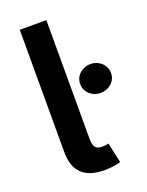

<svg xmlns="http://www.w3.org/2000/svg" viewBox="-139 -797 669 872"><g transform="rotate(-20 195.5 -361.5)"><path d="M221.6 3.6H212.7Q68.2 3.6 68.2 -135.3V-727.3H196.7V-156.2Q196.7 -140.3 199 -129.4Q201.3 -118.6 206.3 -112.2Q211.3 -105.8 219.3 -103Q227.3 -100.1 238.6 -100.1Q259.6 -100.5 269.9 -104.4L291.2 -7.1Q269.9 1.1 221.6 3.6ZM316.4 -332Q285.5 -332 263.5 -351.9Q241.8 -372.2 241.8 -401.6Q241.8 -431.8 263.8 -451.7Q286.6 -471.6 316.4 -471.6Q331 -471.6 344.3 -466.4Q357.6 -461.3 367.9 -452.1Q378.2 -442.8 384.4 -429.9Q390.6 -416.9 390.6 -401.6Q390.6 -371.8 368.6 -351.9Q346.6 -332 316.4 -332Z"/></g></svg>

Font: Linik Sans SemiBold
Style: Regular
Weight: 600
Designer: Fonts by Rasmus Andersson / Changes by Cristiano Sobral with parts from Marc Monis
Foundry: rsms
Version: Version 3.020; ttfautohint (v1.6)